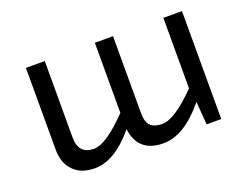

<svg xmlns="http://www.w3.org/2000/svg" viewBox="-85 -644 1028 814"><g transform="rotate(-20 428.5 -237.0)"><path d="M794 0H728L720 -104Q624 13 530 13Q416 13 402 -97Q311 13 220 13Q157 13 123 -24Q89 -59 90 -123V-487H175V-144Q174 -66 245 -66Q300 -66 401 -171V-487H483V-144Q482 -103 498 -85Q514 -66 553 -66Q609 -66 710 -169V-487H794Z"/></g></svg>

Font: Taylor Sans
Style: Regular
Weight: 400
Italic angle: -8°
Designer: Natanael Gama
Version: Version 1.001 September 8, 2015